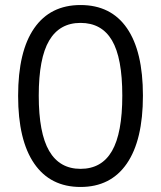

<svg xmlns="http://www.w3.org/2000/svg" viewBox="-20 -734 640 763"><path d="M300 9Q180 9 116 -84Q52 -177 52 -353Q52 -530 116 -622Q180 -714 300 -714Q421 -714 484.5 -622Q548 -530 548 -354Q548 -177 484 -84Q420 9 300 9ZM300 -63Q384 -63 425 -134Q466 -205 466 -354Q466 -504 425 -573.5Q384 -643 300 -643Q217 -643 175.5 -573Q134 -503 134 -354Q134 -205 175.5 -134Q217 -63 300 -63Z"/></svg>

Font: Mulish ExtraLight
Style: Regular
Weight: 400
Version: Version 3.603